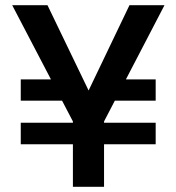

<svg xmlns="http://www.w3.org/2000/svg" viewBox="-20 -720 679 740"><path d="M60 -164V-247H580V-164ZM282 -332H60V-414H276ZM383 -332 389 -414H580V-332ZM261 0V-252L27 -700H163L324 -366H319L479 -700H614L381 -252V0Z"/></svg>

Font: DM Sans 10pt SemiBold
Style: Regular
Weight: 600
Version: Version 4.004;gftools[0.9.30]